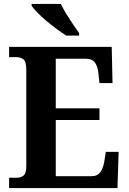

<svg xmlns="http://www.w3.org/2000/svg" viewBox="-20 -951 650 971"><path d="M26 0V-52H64Q85 -52 99 -63Q113 -74 113 -111V-598Q113 -640 98.5 -651Q84 -662 63 -662H26V-714H545L549 -531H483L478 -577Q475 -614 460.5 -634Q446 -654 415 -654H262V-403H483V-344H262V-60H443Q474 -60 488.5 -82Q503 -104 508 -137L515 -183H580L574 0ZM315 -771Q293 -785 266.5 -804.5Q240 -824 214 -846Q188 -868 168.5 -888Q149 -908 140 -921V-931H288Q298 -909 314.5 -882Q331 -855 348.5 -829Q366 -803 380 -784V-771Z"/></svg>

Font: Noto Serif Thai SemiCondensed
Style: Bold
Weight: 700
Width: 4
Designer: Monotype Design Team
Foundry: Monotype Imaging Inc.
Version: Version 2.002; ttfautohint (v1.8.4.7-5d5b)